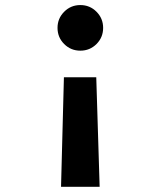

<svg xmlns="http://www.w3.org/2000/svg" viewBox="-20 -547 626 748"><path d="M217.8 180.7 229 -246.1H355L368.2 180.7ZM293 -527.3Q330.1 -527.3 356 -501.2Q381.8 -475.1 381.8 -438.5Q381.8 -401.4 356 -375.5Q330.1 -349.6 293 -349.6Q255.9 -349.6 230 -375.5Q204.1 -401.4 204.1 -438.5Q204.1 -475.1 230 -501.2Q255.9 -527.3 293 -527.3Z"/></svg>

Font: Cascadia Mono
Style: Regular
Weight: 400
Monospace: yes
Designer: Aaron Bell
Foundry: Saja Typeworks
Version: Version 2102.003